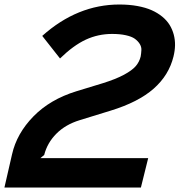

<svg xmlns="http://www.w3.org/2000/svg" viewBox="-32 -840 804 860"><path d="M745.1 -586.9Q724.6 -502.9 656 -442.6Q587.4 -382.3 462.9 -344.2L325.2 -301.8Q261.2 -282.2 220.5 -241.2Q179.7 -200.2 166 -146L148.9 -131.8H631.8L599.1 0H-12.2L22 -148.9Q43 -242.2 117.7 -318.6Q192.4 -395 310.1 -431.2L426.8 -466.8Q486.8 -485.4 523.7 -505.4Q560.5 -525.4 576.4 -544.2Q592.3 -563 598.1 -586.9Q600.6 -601.6 601.3 -615.7Q602.1 -629.9 594 -643.1Q585.9 -656.2 572 -666.3Q558.1 -676.3 532 -682.1Q505.9 -688 470.2 -688Q407.7 -688 352.3 -662.4Q296.9 -636.7 236.8 -578.1L157.2 -679.2Q314.5 -819.8 502.9 -819.8Q546.9 -819.8 583.7 -813Q620.6 -806.2 647.5 -794.2Q674.3 -782.2 694.8 -765.4Q715.3 -748.5 727.8 -728.3Q740.2 -708 746.3 -684.8Q752.4 -661.6 752 -637.2Q751.5 -612.8 745.1 -586.9Z"/></svg>

Font: Sinkin Sans 600 SemiBold Italic
Style: Regular
Weight: 600
Italic angle: -112°
Designer: Keith Bates
Foundry: K-Type
Version: Sinkin Sans (version 1.0)  by Keith Bates   •   © 2014   www